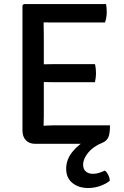

<svg xmlns="http://www.w3.org/2000/svg" viewBox="-20 -703 606 940"><path d="M493.5 132Q503 139.5 509.8 152.8Q516.5 166 517.5 182Q499.5 197 471 207.2Q442.5 217.5 411.5 217.5Q365 217.5 334.5 192.8Q304 168 304 123Q304 77.5 335.2 39.5Q366.5 1.5 410.5 -20.5Q428 -23.5 449.5 -18.5Q471 -13.5 481 -4Q436.5 14 411.8 44.2Q387 74.5 387 103Q387 125.5 400.5 136.8Q414 148 435 148Q451.5 148 466.8 142.8Q482 137.5 493.5 132ZM90 -676.5 96.5 -683H193.5V-596Q193.5 -575 194 -561.8Q194.5 -548.5 194.5 -528V-137.5Q194.5 -124.5 194 -113Q193.5 -101.5 193.5 -87.5V1H151Q123 1 106.5 -16.5Q90 -34 90 -64.5ZM445 -389Q447.5 -379 448.8 -366.5Q450 -354 450 -345Q450 -336 448.8 -323.8Q447.5 -311.5 445 -300.5H257Q245.5 -300.5 228 -300.8Q210.5 -301 191.8 -301.5Q173 -302 158 -302V-387.5Q173 -388 191.8 -388.2Q210.5 -388.5 228 -388.8Q245.5 -389 257 -389ZM499 -683Q501.5 -671 502 -660.2Q502.5 -649.5 502.5 -640.5Q502.5 -631.5 500.5 -618.2Q498.5 -605 494 -593H257Q245.5 -593 228 -593Q210.5 -593 191.8 -593.5Q173 -594 158 -594.5V-683ZM518.5 -89.5Q518.5 -46.5 509.5 -29Q500.5 -11.5 481 -4Q467.5 1 448 1H158V-85Q182 -86.5 205.5 -88Q229 -89.5 259.5 -89.5Z"/></svg>

Font: Signika Light
Style: Regular
Weight: 400
Version: Version 2.003;gftools[0.9.32]